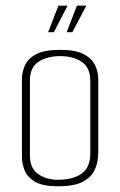

<svg xmlns="http://www.w3.org/2000/svg" viewBox="-20 -650 422 674"><path d="M183 4Q130 4 103 -12Q76 -28 66.5 -52Q57 -76 57 -99V-372Q57 -396 67 -419.5Q77 -443 105.5 -459Q134 -475 191 -475Q247 -475 275.5 -459Q304 -443 314.5 -419.5Q325 -396 325 -372V-114Q325 -84 314 -57Q303 -30 272.5 -13Q242 4 183 4ZM183 -19Q236 -19 266.5 -40.5Q297 -62 297 -112V-367Q297 -412 267.5 -432.5Q238 -453 191 -453Q145 -453 115 -433Q85 -413 85 -367V-104Q85 -59 114 -39Q143 -19 183 -19ZM149 -537 185 -630H217L169 -537ZM214 -537 250 -630H283L234 -537Z"/></svg>

Font: Smooch Sans Thin ExtraLight
Style: Regular
Weight: 250
Version: Version 1.010